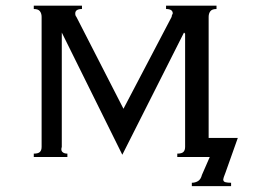

<svg xmlns="http://www.w3.org/2000/svg" viewBox="-20 -547 888 669"><path d="M597.7 0V-11.7Q613.3 -11.7 619.1 -17.6Q625 -23.4 625 -35.2V-429.7L621.1 -433.6L406.2 -7.8L195.3 -433.6V-429.7V-35.2Q191.4 -23.4 197.3 -17.6Q203.1 -11.7 214.8 -11.7V0H97.7V-11.7Q113.3 -11.7 119.1 -17.6Q125 -23.4 125 -35.2V-488.3Q125 -500 119.1 -507.8Q113.3 -515.6 97.7 -515.6V-527.3H265.6V-515.6Q242.2 -515.6 242.2 -500Q242.2 -492.2 246.1 -488.3L410.2 -168L578.1 -488.3Q578.1 -492.2 580.1 -496.1Q582 -500 582 -500Q582 -507.8 576.2 -511.7Q570.3 -515.6 558.6 -515.6V-527.3H734.4V-515.6Q718.8 -515.6 712.9 -507.8Q707 -500 707 -488.3V-66.4H808.6L765.6 54.7Q757.8 74.2 757.8 78.1Q757.8 85.9 765.6 87.9Q773.4 89.8 785.2 89.8V101.6H648.4V89.8Q660.2 89.8 669.9 84Q679.7 78.1 683.6 62.5L710.9 0Z"/></svg>

Font: 和音 by 宁静之雨，公众号njzyshare
Style: Regular
Weight: 400
Designer: Steve Matteson
Foundry: Ascender Corporation
Version: Version 6.00;June 8, 2018;FontCreator 11.0.0.2388 32-bit